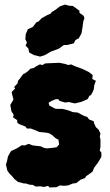

<svg xmlns="http://www.w3.org/2000/svg" viewBox="-20 -797 482 841"><path d="M59 0 43 -13 34 -24 21 -37 12 -50 6 -76 11 -93 15 -112 28 -135 51 -146 62 -152 75 -161 89 -160 105 -167 124 -160 159 -156 173 -149 186 -147 206 -149 228 -152 239 -164 236 -185 223 -192 210 -204 196 -213 182 -216 152 -219 136 -226 115 -234H98L91 -243L65 -253L56 -259L55 -271L37 -283L40 -294L30 -310L25 -337L39 -361L34 -380L31 -394L46 -409L42 -416L57 -432L59 -443L68 -454L82 -473L90 -476L102 -485L113 -496L127 -499L141 -508L155 -515L166 -512L177 -519L193 -520L240 -522L265 -517L280 -512L291 -515L311 -506L339 -496L360 -486L370 -481L386 -468L384 -451L400 -443L393 -424L391 -407L386 -394L378 -380L372 -378L364 -363L346 -355L337 -351L308 -344L282 -350L265 -348L241 -355L235 -363L223 -362L206 -355L193 -347L196 -335L214 -325L225 -320H254L281 -313L299 -306L320 -304L349 -289L362 -285L370 -274L390 -266L393 -255L400 -240L412 -229L420 -212L417 -199L420 -186V-154L417 -137L424 -129V-110L410 -86L392 -62L386 -46L377 -39L357 -25L352 -17L333 -10L314 5L298 7L279 15L260 17L243 15L227 23L196 24L191 17L173 22L157 19L136 20L124 13L110 12L90 6L86 7ZM156 -549 128 -556 108 -567 104 -585 92 -597 98 -611 91 -625 93 -648 102 -669 124 -679 139 -699 149 -703 162 -717 187 -731 203 -738 206 -744 223 -754 242 -769 265 -777 282 -772 299 -771 328 -750V-741L346 -728L350 -718L345 -704L341 -675L337 -651L325 -629L311 -622L303 -607L274 -600H260L238 -584L203 -571L177 -556Z"/></svg>

Font: Winky Rough ExtraBold
Style: Regular
Weight: 800
Designer: Simon Atzbach
Foundry: typofactur
Version: Version 1.206; ttfautohint (v1.8.4.7-5d5b)